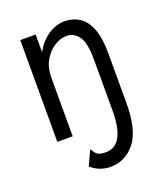

<svg xmlns="http://www.w3.org/2000/svg" viewBox="-122 -551 694 810"><g transform="rotate(-20 225.0 -146.0)"><path d="M236 176Q187 176 149 143L179 78Q183 79 187 87.5Q191 96 201.5 103.5Q212 111 238 111Q324 111 324 -45V-275Q324 -350 302.5 -378.5Q281 -407 249 -407Q221 -407 193 -389Q165 -371 147 -339Q129 -307 129 -263V0H60V-457H129V-378Q152 -420 187.5 -444Q223 -468 262 -468Q298 -468 327 -450Q356 -432 373 -390Q390 -348 390 -277V-56Q390 68 346 122Q302 176 236 176Z"/></g></svg>

Font: Inconsolata SemiCondensed
Style: Regular
Weight: 400
Width: 4
Monospace: yes
Designer: Raph Levien, Cyreal, Brenton Simpson
Foundry: Raph Levien, Cyreal, Google
Version: Version 3.000; ttfautohint (v1.8.2.53-6de2)